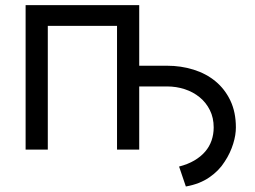

<svg xmlns="http://www.w3.org/2000/svg" viewBox="-20 -565 962 725"><path d="M505.7 -545.5V-316.8H610.8Q663.7 -316.8 710.9 -302Q758.2 -287.3 793.7 -258Q829.2 -228.7 850 -185Q870.7 -141.3 870.7 -83.8Q870.7 -70.3 868.3 -54.7Q865.8 -39.1 860.6 -22.4Q855.5 -5.7 847.5 11.5Q839.5 28.8 828.1 45.8Q806.8 79.9 770.2 104.9Q733.7 130 681.8 139.2L656.2 63.9Q689.3 55.4 713.8 41Q738.3 26.6 754.6 7.6Q771 -11.4 778.9 -34.6Q786.9 -57.9 786.9 -83.8Q786.9 -120.4 772.5 -149.1Q758.2 -177.9 733.8 -197.8Q709.5 -217.7 677.6 -228.2Q645.6 -238.6 610.8 -238.6H505.7V0H421.9V-467.3H160.5V0H76.7V-545.5Z"/></svg>

Font: Inter P
Style: Regular
Weight: 400
Designer: Rasmus Andersson
Foundry: rsms
Version: Version 3.018;git-588b23468